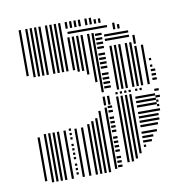

<svg xmlns="http://www.w3.org/2000/svg" viewBox="-68 -626 672 691"><g transform="rotate(-10 268.5 -280.0)"><path d="M52 -8H44V-168H52ZM76 0H68V-176H76ZM92 0H84V-176H92ZM108 0H100V-176H108ZM124 0H116V-176H124ZM148 0H140V-176H148ZM168 -12H160V-20H168ZM168 -28H160V-36H168ZM168 -44H160V-52H168ZM168 -68H160V-76H168ZM168 -84H160V-92H168ZM168 -100H160V-108H168ZM168 -116H160V-124H168ZM168 -140H160V-148H168ZM168 -156H160V-164H168ZM168 -172H160V-180H168ZM188 0H180V-176H188ZM212 0H204V-176H212ZM236 0H228V-184H236ZM252 0H244V-192H252ZM268 0H260V-200H268ZM284 0H276V-224H284ZM308 -8H300V-232H308ZM328 -12H312V-20H328ZM328 -28H312V-36H328ZM328 -44H312V-52H328ZM328 -68H312V-76H328ZM328 -84H312V-92H328ZM328 -100H312V-108H328ZM328 -116H312V-124H328ZM328 -140H312V-148H328ZM328 -156H312V-164H328ZM328 -172H312V-180H328ZM328 -188H312V-196H328ZM328 -212H312V-220H328ZM328 -228H312V-236H328ZM308 -240H300V-272H308ZM324 -240H316V-272H324ZM356 -24H348V-264H356ZM372 -24H364V-264H372ZM388 -32H380V-264H388ZM404 -48H396V-264H404ZM424 -68H416V-76H424ZM448 -84H416V-92H448ZM456 -100H416V-108H456ZM472 -116H416V-124H472ZM480 -140H416V-148H480ZM488 -156H416V-164H488ZM488 -172H416V-180H488ZM488 -188H416V-196H488ZM488 -212H416V-220H488ZM488 -228H416V-236H488ZM488 -244H416V-252H488ZM496 -188H488V-196H496ZM496 -204H488V-212H496ZM496 -220H488V-228H496ZM504 -236H488V-244H504ZM504 -260H488V-268H504ZM356 -272H348V-280H356ZM372 -272H364V-280H372ZM388 -272H380V-280H388ZM404 -272H396V-280H404ZM428 -272H420V-280H428ZM444 -272H436V-280H444ZM52 -392H44V-504H52ZM76 -384H68V-504H76ZM92 -384H84V-504H92ZM108 -384H100V-504H108ZM124 -384H116V-504H124ZM148 -384H140V-504H148ZM164 -384H156V-504H164ZM180 -384H172V-504H180ZM196 -384H188V-504H196ZM220 -384H212V-504H220ZM236 -376H228V-504H236ZM252 -376H244V-504H252ZM268 -360H260V-504H268ZM292 -328H284V-504H292ZM308 -288H300V-504H308ZM336 -300H312V-308H336ZM336 -316H312V-324H336ZM336 -332H312V-340H336ZM336 -348H312V-356H336ZM336 -372H312V-380H336ZM336 -388H312V-396H336ZM336 -404H312V-412H336ZM336 -420H312V-428H336ZM336 -444H312V-452H336ZM336 -460H312V-468H336ZM336 -476H312V-484H336ZM336 -492H312V-500H336ZM364 -288H356V-448H364ZM380 -288H372V-448H380ZM396 -288H388V-448H396ZM420 -288H412V-448H420ZM436 -288H428V-448H436ZM432 -468H344V-476H432ZM432 -484H344V-492H432ZM452 -288H444V-432H452ZM476 -288H468V-432H476ZM504 -300H488V-308H504ZM504 -316H488V-324H504ZM504 -332H488V-340H504ZM496 -348H488V-356H496ZM496 -372H488V-380H496ZM452 -440H444V-472H452ZM52 -504H44V-536H52ZM76 -504H68V-536H76ZM92 -504H84V-536H92ZM108 -504H100V-536H108ZM124 -504H116V-536H124ZM148 -504H140V-536H148ZM164 -504H156V-536H164ZM180 -504H172V-536H180ZM196 -504H188V-536H196ZM360 -516H216V-524H360ZM388 -504H380V-528H388ZM404 -504H396V-520H404ZM52 -536H44V-560H52ZM76 -536H68V-560H76ZM92 -536H84V-560H92ZM108 -536H100V-560H108ZM124 -536H116V-560H124ZM148 -536H140V-560H148ZM164 -536H156V-560H164ZM180 -536H172V-560H180ZM196 -536H188V-560H196ZM220 -536H212V-560H220ZM236 -536H228V-560H236ZM252 -536H244V-560H252ZM268 -536H260V-560H268ZM292 -536H284V-560H292ZM308 -536H300V-560H308ZM324 -536H316V-552H324ZM340 -536H332V-552H340Z"/></g></svg>

Font: Rubik Lines
Style: Regular
Weight: 400
Designer: Hubert and Fischer, NaN
Foundry: Hubert and Fischer, NaN
Version: Version 2.201